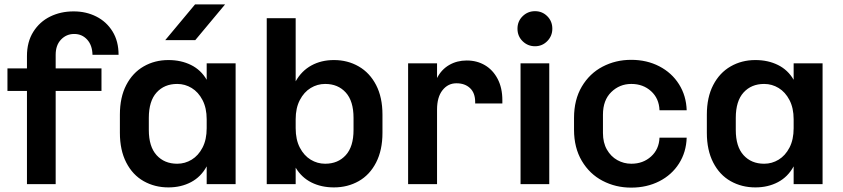

<svg xmlns="http://www.w3.org/2000/svg" viewBox="-20 -850 3844 876"><path d="M443 -538V-435H234V-10H103V-435H14V-538H103V-594Q103 -659 132 -705Q161 -751 209 -774.5Q257 -798 315 -798H317Q373 -798 419.5 -774.5Q466 -751 493.5 -706.5Q521 -662 521 -600H402Q401 -644 377.5 -669.5Q354 -695 319 -695H318Q283 -695 258.5 -669.5Q234 -644 234 -600V-538Z M871 -667H734L870 -830H1007ZM1055 -561V-10H923V-91Q897 -43 851.5 -19Q806 5 749 5H748Q686 5 635.5 -23.5Q585 -52 556 -108.5Q527 -165 527 -244V-327Q527 -406 556 -462Q585 -518 635.5 -547Q686 -576 748 -576H749Q806 -576 851.5 -553.5Q897 -531 923 -486V-561ZM923 -265V-306Q923 -357 904 -393.5Q885 -430 854.5 -448.5Q824 -467 789 -467H788Q730 -467 694.5 -428Q659 -389 659 -312V-257Q659 -181 694.5 -142Q730 -103 788 -103H789Q824 -103 854.5 -121.5Q885 -140 904 -176.5Q923 -213 923 -265Z M1725 -327V-244Q1725 -165 1696 -108.5Q1667 -52 1616.5 -23.5Q1566 5 1504 5H1503Q1446 5 1401 -17.5Q1356 -40 1329 -85V-10H1197V-767H1329V-479Q1356 -527 1401 -551.5Q1446 -576 1503 -576H1504Q1566 -576 1616.5 -547Q1667 -518 1696 -462Q1725 -406 1725 -327ZM1464 -467H1463Q1428 -467 1397.5 -448.5Q1367 -430 1348 -393.5Q1329 -357 1329 -306V-265Q1329 -213 1348 -176.5Q1367 -140 1397.5 -121.5Q1428 -103 1463 -103H1464Q1522 -103 1557.5 -142Q1593 -181 1593 -257V-312Q1593 -389 1557.5 -428Q1522 -467 1464 -467Z M1842 -561H1974V-494Q1994 -533 2029.5 -553.5Q2065 -574 2109 -574H2110Q2156 -574 2192.5 -552.5Q2229 -531 2250.5 -490Q2272 -449 2272 -393V-378H2148V-384Q2148 -426 2124.5 -448Q2101 -470 2063 -470H2062Q2024 -470 1999 -438.5Q1974 -407 1974 -350V-10H1842Z M2341 -719Q2341 -753 2364.5 -776Q2388 -799 2421 -799Q2454 -799 2477 -776Q2500 -753 2500 -719Q2500 -686 2477 -662.5Q2454 -639 2421 -639Q2388 -639 2364.5 -662Q2341 -685 2341 -719ZM2355 -561H2486V-10H2355Z M2599 -258V-312Q2599 -395 2634.5 -455Q2670 -515 2729.5 -546Q2789 -577 2859 -577H2860Q2931 -577 2988 -547.5Q3045 -518 3078 -465.5Q3111 -413 3113 -347H2989Q2987 -401 2950.5 -434Q2914 -467 2861 -467H2860Q2807 -467 2769 -430Q2731 -393 2731 -327V-243Q2731 -199 2749 -167.5Q2767 -136 2796.5 -119.5Q2826 -103 2860 -103H2861Q2914 -103 2950.5 -136Q2987 -169 2989 -222H3113Q3111 -156 3078 -104Q3045 -52 2988 -23Q2931 6 2860 6H2859Q2789 6 2729.5 -25Q2670 -56 2634.5 -116Q2599 -176 2599 -258Z M3733 -561V-10H3601V-91Q3575 -43 3529.5 -19Q3484 5 3427 5H3426Q3364 5 3313.5 -23.5Q3263 -52 3234 -108.5Q3205 -165 3205 -244V-327Q3205 -406 3234 -462Q3263 -518 3313.5 -547Q3364 -576 3426 -576H3427Q3484 -576 3529.5 -553.5Q3575 -531 3601 -486V-561ZM3601 -265V-306Q3601 -357 3582 -393.5Q3563 -430 3532.5 -448.5Q3502 -467 3467 -467H3466Q3408 -467 3372.5 -428Q3337 -389 3337 -312V-257Q3337 -181 3372.5 -142Q3408 -103 3466 -103H3467Q3502 -103 3532.5 -121.5Q3563 -140 3582 -176.5Q3601 -213 3601 -265Z"/></svg>

Font: 카카오 큰글씨 ExtraBold
Style: Regular
Weight: 800
Designer: Park Young-rak; Lee Sang-min; Kim Jung-jin; Min Bon; Park Min-gyu;
Foundry: Kakao Corporation
Version: Version 2.003